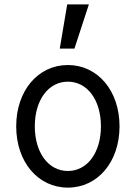

<svg xmlns="http://www.w3.org/2000/svg" viewBox="-20 -847 620 877"><path d="M290 10C426 10 526 -107 526 -270C526 -433 426 -550 290 -550C154 -550 54 -433 54 -270C54 -107 154 10 290 10ZM290 -66C201 -66 139 -150 139 -270C139 -390 201 -474 290 -474C379 -474 441 -390 441 -270C441 -150 379 -66 290 -66ZM386 -827H287L253 -625H320Z"/></svg>

Font: CommitMono-dimboump
Style: Regular
Weight: 400
Monospace: yes
Designer: Eigil Nikolajsen
Foundry: Eigil Nikolajsen
Version: Version 1.143